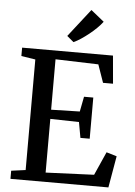

<svg xmlns="http://www.w3.org/2000/svg" viewBox="-64 -1035 759 1083"><g transform="rotate(5 316.0 -494.0)"><path d="M118 -57V-683L38 -695.5V-743H552.5L566.5 -585H510L474.5 -686.5L231.5 -694V-408.5L393.5 -412.5L410 -497.5H462.5V-264.5H410L394 -353L231.5 -356.5V-52.5L505 -64L564 -196.5L622.5 -179L591.5 0H37V-46ZM323.5 -799.5 286 -831 409 -988.5 483.5 -928.5Q470.5 -911 451 -891.8Q431.5 -872.5 409.2 -854.8Q387 -837 365 -822.5Q343 -808 324.5 -799.5Z"/></g></svg>

Font: Merriweather 36pt Medium
Style: Regular
Weight: 500
Version: Version 2.100